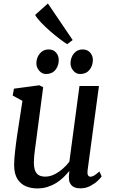

<svg xmlns="http://www.w3.org/2000/svg" viewBox="-20 -1044 632 1074"><path d="M188 10Q154 10 125 -2Q96 -14 77.8 -42.2Q59.5 -70.5 59 -120Q59 -137.5 60.5 -158.2Q62 -179 64.8 -202Q67.5 -225 70.5 -248.8Q73.5 -272.5 77 -294.5L105.5 -480L51 -509.5L58 -548L200 -567L221.5 -556L186.5 -290.5Q184 -269 181 -248.2Q178 -227.5 175.5 -208Q173 -188.5 171.2 -170.5Q169.5 -152.5 169.5 -137Q169.5 -105 177.2 -87.5Q185 -70 199.2 -63Q213.5 -56 233.5 -56Q258.5 -56 283.5 -68.2Q308.5 -80.5 330.5 -99.5Q352.5 -118.5 368 -139.5L424.5 -563H533.5L470 -92Q467.5 -73 472.2 -64.2Q477 -55.5 486 -55.5Q495.5 -55.5 506.5 -62Q517.5 -68.5 536 -85L548.5 -57.5Q544.5 -50 528 -34Q511.5 -18 486 -4.2Q460.5 9.5 429 9.5Q396.5 9.5 380.5 -7Q364.5 -23.5 365.5 -51Q365 -53 365.2 -56.8Q365.5 -60.5 366 -65.5Q366.5 -70.5 367 -75.5Q367.5 -80.5 368 -85L366.5 -86Q352 -68.5 334 -51.2Q316 -34 293.8 -20.2Q271.5 -6.5 245.2 1.8Q219 10 188 10ZM237 -630Q215 -630 199 -648.8Q183 -667.5 183.5 -692Q184.5 -723.5 203.5 -745.5Q222.5 -767.5 251.5 -767.5Q279 -767.5 294 -749.5Q309 -731.5 308.5 -708Q308.5 -675.5 289.8 -652.8Q271 -630 237 -630ZM428 -630Q405.5 -630 389.8 -648.8Q374 -667.5 374.5 -692Q375.5 -723.5 394 -745.5Q412.5 -767.5 442.5 -767.5Q469 -767.5 484.5 -749.5Q500 -731.5 499.5 -708Q499 -675.5 480.2 -652.8Q461.5 -630 428 -630ZM356 -797Q340.5 -806 314.8 -825.5Q289 -845 260.8 -869.5Q232.5 -894 209.5 -918.2Q186.5 -942.5 176.5 -960.5L248 -1024.5L386.5 -820Z"/></svg>

Font: Merriweather Medium
Style: Italic
Weight: 500
Italic angle: -7.8°
Version: Version 2.101